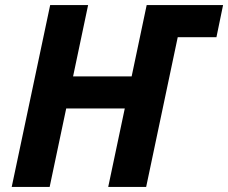

<svg xmlns="http://www.w3.org/2000/svg" viewBox="-20 -734 896 754"><path d="M26 0H175L240 -308H470L405 0H554L678 -588H830L856 -714H556L497 -434H267L326 -714H177Z"/></svg>

Font: Noto Sans
Style: Bold Italic
Weight: 700
Italic angle: -12°
Designer: Monotype Design Team
Foundry: Monotype Imaging Inc.
Version: Version 2.013